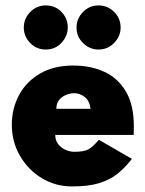

<svg xmlns="http://www.w3.org/2000/svg" viewBox="-20 -658 522 690"><path d="M239 12Q179.5 12 130.2 -17.8Q81 -47.5 51.8 -98Q22.5 -148.5 22.5 -209.5Q22.5 -268.5 48.8 -317Q75 -365.5 124.5 -394Q174 -422.5 243 -422.5Q306.5 -422.5 355.8 -399.5Q405 -376.5 433 -328.2Q461 -280 461 -204.5L460.5 -173H178.5Q178.5 -153 189.5 -139.5Q200.5 -126 216.2 -119.2Q232 -112.5 247 -112.5Q281.5 -112.5 297.2 -121Q313 -129.5 335.5 -155.5L454 -87Q430 -56 402.8 -34Q375.5 -12 337 0Q298.5 12 239 12ZM305.5 -267Q302 -295.5 284.8 -309.2Q267.5 -323 246 -323Q233.5 -323 218.8 -317.5Q204 -312 193.2 -299.8Q182.5 -287.5 182.5 -267ZM144.5 -480Q111 -480 88.2 -503.8Q65.5 -527.5 65.5 -559Q65.5 -591 88.5 -614.8Q111.5 -638.5 144.5 -638.5Q178.5 -638.5 201 -615.2Q223.5 -592 223.5 -559Q223.5 -528.5 201 -504.2Q178.5 -480 144.5 -480ZM334 -480Q302.5 -480 278.8 -503Q255 -526 255 -559Q255 -590.5 277.8 -614.5Q300.5 -638.5 334 -638.5Q367 -638.5 390.2 -615.2Q413.5 -592 413.5 -559Q413.5 -528 390.5 -504Q367.5 -480 334 -480Z"/></svg>

Font: Lucymar Sans ExtraBold
Style: Regular
Weight: 800
Foundry: The League of Moveable Type (original font) / Main changes by Cristiano Sobral with portions from Mirco Monsees
Version: Version 2.001;August 30, 2020;FontCreator 13.0.0.2681 64-bit